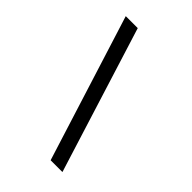

<svg xmlns="http://www.w3.org/2000/svg" viewBox="-187 -631 748 748"><g transform="rotate(45 187.0 -257.0)"><path d="M49 -559H115L304 45H239Z"/></g></svg>

Font: Ekushey Mukto
Style: Regular
Weight: 400
Designer: Al Mamun Sumon
Foundry: Al Mamun Sumon
Version: Version 1.0